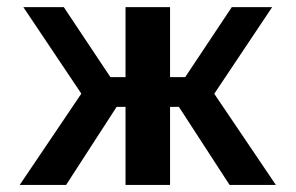

<svg xmlns="http://www.w3.org/2000/svg" viewBox="-20 -525 839 545"><path d="M631.7 0 467.2 -253.4 560.5 -299.8 763.1 0ZM336.3 0V-504.7H462.7V0ZM375.6 -221.6V-306.1H575.2V-221.6ZM483.7 -273 637.9 -504.7H752.5L579.2 -245.4ZM167.6 0H35.9L238.3 -299.8L331.6 -253.4ZM423.4 -221.6H224.2V-306.1H423.4ZM315.4 -273 220.1 -245.4 46.3 -504.7H161.1Z"/></svg>

Font: Russolo 10pt ExtraLight
Style: Regular
Weight: 200
Designer: Micah Stupak-Hahn
Version: Version 1.000